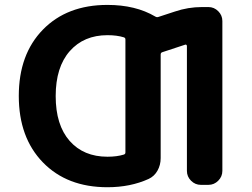

<svg xmlns="http://www.w3.org/2000/svg" viewBox="-20 -784 1040 793"><path d="M423.8 -136.7Q462.9 -136.7 491.2 -145.5Q498 -147.5 498 -154.3V-621.1Q498 -627.9 491.2 -629.9Q462.9 -638.7 423.8 -638.7Q326.2 -638.7 268.1 -572.8Q210 -506.8 210 -387.2Q210 -267.6 267.6 -202.1Q325.2 -136.7 423.8 -136.7ZM702.1 -736.3Q756.8 -754.9 814.5 -754.9H840.8Q864.3 -754.9 881.3 -737.8Q898.4 -720.7 898.4 -697.3V-78.1Q898.4 -54.7 881.3 -37.6Q864.3 -20.5 840.8 -20.5H809.6Q786.1 -20.5 769 -37.6Q752 -54.7 752 -78.1V-593.8Q752 -596.7 750 -598.6Q748 -600.6 745.1 -599.6L650.4 -568.4Q643.6 -566.4 643.6 -558.6V-130.9Q643.6 -102.5 630.4 -79.1Q617.2 -55.7 593.8 -44.9Q518.6 -10.7 423.8 -10.7Q256.8 -10.7 157.2 -113.3Q57.6 -215.8 57.6 -387.7Q57.6 -559.6 157.2 -661.6Q256.8 -763.7 423.8 -763.7Q540 -763.7 621.1 -715.8Q627 -711.9 633.8 -713.9Z"/></svg>

Font: Gen Jyuu Gothic Monospace Bold
Style: Bold
Weight: 700
Designer: [Source Han Sans]
Ryoko NISHIZUKA  (kana & ideographs); Paul D. Hunt (Latin, Greek & Cyrillic); Wenlong ZHANG  (bopomofo
Version: Version 1.002.20150607